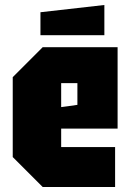

<svg xmlns="http://www.w3.org/2000/svg" viewBox="-20 -749 522 769"><path d="M31 -120V-440L151 -560H451V-234H225V-160H441V0H151ZM225 -320 290 -329V-416H225ZM142 -608V-700L398 -729V-608Z"/></svg>

Font: Tektur Condensed ExtraBold
Style: Regular
Weight: 800
Width: 3
Designer: Adam Jagosz
Foundry: Adam Jagosz
Version: Version 1.005;gftools[0.9.30]